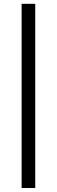

<svg xmlns="http://www.w3.org/2000/svg" viewBox="-20 -786 290 981"><path d="M90.5 -766.5H160V174.5H90.5Z"/></svg>

Font: Lato 2
Style: Regular
Weight: 400
Designer: Lukasz Dziedzic with Adam Twardoch and Botio Nikoltchev
Foundry: tyPoland Lukasz Dziedzic
Version: Version 2.015; 2015-08-06; http://www.latofonts.com/